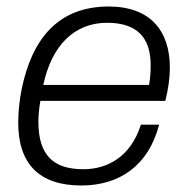

<svg xmlns="http://www.w3.org/2000/svg" viewBox="-20 -558 576 590"><path d="M230 12C346 12 436 -48 469 -175H413C381 -74 308 -38 236 -38C145 -38 98 -80 98 -184C98 -203 100 -224 104 -248H488C497 -284 502 -319 502 -350C502 -463 442 -538 314 -538C156 -538 78 -435 47 -286C40 -252 36 -216 36 -181C36 -55 100 12 230 12ZM113 -297C139 -419 209 -488 309 -488C402 -488 443 -442 443 -357C443 -339 442 -319 438 -297Z"/></svg>

Font: Archivo ExtraLight
Style: Italic
Weight: 200
Italic angle: -10°
Designer: Hector Gatti
Foundry: Omnibus-Type
Version: Version 2.001